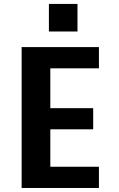

<svg xmlns="http://www.w3.org/2000/svg" viewBox="-20 -934 590 954"><path d="M87.5 0V-700H471.5V-594.5H230V-396.5H443V-291.5H230V-105.5H471.5V0ZM223 -914.5H365V-777.5H223Z"/></svg>

Font: Trispace SemiCondensed SemiBold
Style: Regular
Weight: 600
Width: 4
Designer: Tyler Finck
Foundry: Etcetera Type Company
Version: Version 1.210; ttfautohint (v1.8.3)